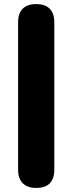

<svg xmlns="http://www.w3.org/2000/svg" viewBox="-20 -734 356 944"><path d="M158 190Q115 190 92 167Q69 144 69 100V-624Q69 -669 92 -691.5Q115 -714 158 -714Q201 -714 224 -691.5Q247 -669 247 -624V100Q247 190 158 190Z"/></svg>

Font: Nunito ExtraLight Black
Style: Regular
Weight: 900
Version: Version 3.602